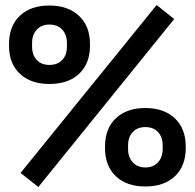

<svg xmlns="http://www.w3.org/2000/svg" viewBox="-20 -733 777 766"><path d="M133 13 62 -43 605 -713 675 -657ZM399 -142V-149Q399 -220 442 -261Q485 -302 560 -302Q634 -302 677.5 -261Q721 -220 721 -149V-142Q721 -71 678 -30Q635 11 560 11Q485 11 442 -30Q399 -71 399 -142ZM629 -138V-153Q629 -186 610.5 -206Q592 -226 560 -226Q528 -226 509.5 -206Q491 -186 491 -153V-138Q491 -106 509.5 -85.5Q528 -65 560 -65Q592 -65 610.5 -85.5Q629 -106 629 -138ZM16 -550V-557Q16 -629 59 -670Q102 -711 177 -711Q251 -711 295 -670Q339 -629 339 -557V-550Q339 -480 296 -439Q253 -398 177 -398Q102 -398 59 -439Q16 -480 16 -550ZM247 -547V-562Q247 -594 228.5 -614.5Q210 -635 177 -635Q145 -635 126.5 -614.5Q108 -594 108 -562V-547Q108 -514 126.5 -494Q145 -474 177 -474Q210 -474 228.5 -494Q247 -514 247 -547Z"/></svg>

Font: Space Grotesk Frontify SemiBold
Style: Regular
Weight: 600
Designer: Florian Karsten
Version: Version 2.000